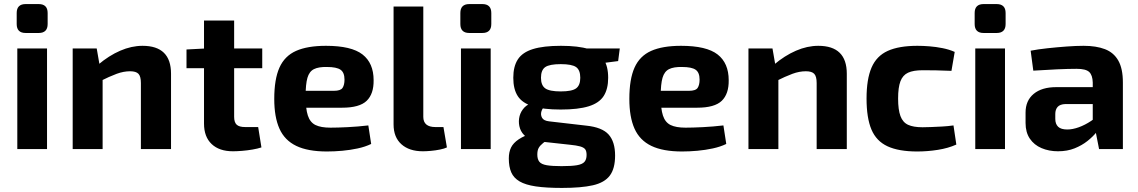

<svg xmlns="http://www.w3.org/2000/svg" viewBox="-20 -732 5591 943"><path d="M211 -494V0H65V-494ZM170 -712Q214 -712 214 -668V-614Q214 -570 170 -570H106Q62 -570 62 -614V-668Q62 -712 106 -712Z M680 -507Q820 -507 820 -370V0H672V-324Q672 -357 660 -369.5Q648 -382 619 -382Q587 -382 553 -369.5Q519 -357 469 -332L462 -414Q515 -459 570.5 -483Q626 -507 680 -507ZM455 -494 472 -396 484 -383V0H337V-494Z M1130 -631V-158Q1130 -131 1142.5 -119.5Q1155 -108 1184 -108H1248L1264 -8Q1246 -2 1220 2.5Q1194 7 1168 9Q1142 11 1124 11Q1057 11 1019.5 -24.5Q982 -60 982 -125V-631ZM1268 -494V-397H896V-489L992 -494Z M1581 -507Q1706 -507 1760.5 -464.5Q1815 -422 1815 -338Q1816 -271 1781 -237Q1746 -203 1660 -203H1384V-286H1620Q1653 -286 1662.5 -300.5Q1672 -315 1672 -341Q1672 -376 1652.5 -389.5Q1633 -403 1586 -403Q1545 -404 1522 -392.5Q1499 -381 1490 -350Q1481 -319 1481 -260Q1481 -198 1492 -164.5Q1503 -131 1529.5 -118Q1556 -105 1603 -105Q1637 -105 1687.5 -107.5Q1738 -110 1789 -116L1803 -25Q1774 -11 1737 -3Q1700 5 1661 8.5Q1622 12 1586 12Q1492 12 1435 -15.5Q1378 -43 1352.5 -100Q1327 -157 1327 -246Q1327 -343 1352.5 -400Q1378 -457 1434 -482Q1490 -507 1581 -507Z M2059 -700V-158Q2059 -133 2074 -120.5Q2089 -108 2118 -108H2158L2175 -8Q2163 -2 2141 2.5Q2119 7 2096 9Q2073 11 2057 11Q1990 11 1951.5 -23.5Q1913 -58 1913 -121V-700Z M2390 -494V0H2244V-494ZM2349 -712Q2393 -712 2393 -668V-614Q2393 -570 2349 -570H2285Q2241 -570 2241 -614V-668Q2241 -712 2285 -712Z M2735 -507Q2821 -507 2871.5 -491Q2922 -475 2944.5 -441Q2967 -407 2967 -350Q2967 -295 2945 -260.5Q2923 -226 2871.5 -210Q2820 -194 2734 -194Q2648 -194 2596.5 -210Q2545 -226 2523 -260Q2501 -294 2501 -350Q2501 -406 2523.5 -440.5Q2546 -475 2597.5 -491Q2649 -507 2735 -507ZM2734 -417Q2679 -417 2658 -402.5Q2637 -388 2637 -350Q2637 -313 2658 -298Q2679 -283 2734 -283Q2789 -283 2809.5 -298Q2830 -313 2830 -350Q2830 -388 2809.5 -402.5Q2789 -417 2734 -417ZM3024 -494 3016 -432 2884 -415 2848 -494ZM2586 -224 2659 -212Q2645 -203 2639.5 -186Q2634 -169 2642 -154Q2650 -139 2677 -136L2859 -115Q2937 -107 2969 -71.5Q3001 -36 3001 32Q3001 96 2975 130.5Q2949 165 2892 178Q2835 191 2740 191Q2662 191 2611.5 183.5Q2561 176 2532 159Q2503 142 2491 114.5Q2479 87 2479 46Q2479 15 2490 -7.5Q2501 -30 2528 -48Q2555 -66 2602 -81L2675 -107L2728 -87L2688 -60Q2663 -42 2647.5 -29.5Q2632 -17 2625.5 -5Q2619 7 2619 27Q2619 50 2629 62.5Q2639 75 2665.5 79.5Q2692 84 2738 84Q2787 84 2813.5 79.5Q2840 75 2850.5 63Q2861 51 2861 29Q2861 10 2854 1Q2847 -8 2829 -13Q2811 -18 2780 -21L2625 -38Q2587 -42 2564.5 -59.5Q2542 -77 2534 -101Q2526 -125 2529.5 -150Q2533 -175 2548 -195Q2563 -215 2586 -224Z M3325 -507Q3450 -507 3504.5 -464.5Q3559 -422 3559 -338Q3560 -271 3525 -237Q3490 -203 3404 -203H3128V-286H3364Q3397 -286 3406.5 -300.5Q3416 -315 3416 -341Q3416 -376 3396.5 -389.5Q3377 -403 3330 -403Q3289 -404 3266 -392.5Q3243 -381 3234 -350Q3225 -319 3225 -260Q3225 -198 3236 -164.5Q3247 -131 3273.5 -118Q3300 -105 3347 -105Q3381 -105 3431.5 -107.5Q3482 -110 3533 -116L3547 -25Q3518 -11 3481 -3Q3444 5 3405 8.5Q3366 12 3330 12Q3236 12 3179 -15.5Q3122 -43 3096.5 -100Q3071 -157 3071 -246Q3071 -343 3096.5 -400Q3122 -457 3178 -482Q3234 -507 3325 -507Z M3999 -507Q4139 -507 4139 -370V0H3991V-324Q3991 -357 3979 -369.5Q3967 -382 3938 -382Q3906 -382 3872 -369.5Q3838 -357 3788 -332L3781 -414Q3834 -459 3889.5 -483Q3945 -507 3999 -507ZM3774 -494 3791 -396 3803 -383V0H3656V-494Z M4486 -507Q4513 -507 4545 -504.5Q4577 -502 4609.5 -495.5Q4642 -489 4669 -477L4653 -384Q4613 -386 4576.5 -386.5Q4540 -387 4511 -387Q4466 -387 4440 -375Q4414 -363 4402.5 -333Q4391 -303 4391 -248Q4391 -193 4402.5 -162Q4414 -131 4440 -119Q4466 -107 4511 -107Q4527 -107 4552 -108Q4577 -109 4606 -110.5Q4635 -112 4663 -116L4677 -22Q4637 -4 4586 4Q4535 12 4485 12Q4394 12 4339 -13.5Q4284 -39 4260 -96Q4236 -153 4236 -248Q4236 -343 4260.5 -400Q4285 -457 4340 -482Q4395 -507 4486 -507Z M4916 -494V0H4770V-494ZM4875 -712Q4919 -712 4919 -668V-614Q4919 -570 4875 -570H4811Q4767 -570 4767 -614V-668Q4767 -712 4811 -712Z M5302 -507Q5364 -507 5407 -490.5Q5450 -474 5472.5 -434.5Q5495 -395 5495 -327V0H5378L5357 -107L5347 -122V-327Q5346 -363 5329.5 -378.5Q5313 -394 5268 -394Q5229 -394 5172 -391.5Q5115 -389 5055 -385L5042 -483Q5078 -490 5124.5 -495Q5171 -500 5218 -503.5Q5265 -507 5302 -507ZM5434 -304 5433 -221H5213Q5186 -220 5174.5 -207Q5163 -194 5163 -172V-148Q5163 -123 5177 -109.5Q5191 -96 5222 -96Q5248 -96 5278.5 -107Q5309 -118 5339 -138Q5369 -158 5393 -185V-121Q5384 -106 5366 -83.5Q5348 -61 5321 -39.5Q5294 -18 5258 -3.5Q5222 11 5176 11Q5132 11 5095.5 -4.5Q5059 -20 5038 -51Q5017 -82 5017 -128V-179Q5017 -238 5057 -271Q5097 -304 5167 -304Z"/></svg>

Font: Exo 2
Style: Bold
Weight: 700
Designer: Natanael Gama
Foundry: Natanael Gama
Version: Version 2.010